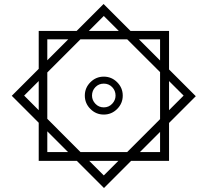

<svg xmlns="http://www.w3.org/2000/svg" viewBox="-20 -742 1039 962"><path d="M501 200 39 -262 499 -722 961 -260ZM500 137 900 -263 500 -662 101 -263ZM174 64V-587H827V64ZM217 20H782V-545H217ZM500 -168Q461 -168 433 -196Q405 -224 405 -263Q405 -302 433 -330Q461 -358 500 -358Q539 -358 567 -330Q595 -302 595 -263Q595 -224 567 -196Q539 -168 500 -168ZM500 -204Q525 -204 542 -222Q559 -240 559 -263Q559 -288 542 -305.5Q525 -323 500 -323Q475 -323 458 -305.5Q441 -288 441 -263Q441 -240 458 -222Q475 -204 500 -204Z"/></svg>

Font: Noto Sans Arabic SemiCondensed
Style: Regular
Weight: 400
Width: 4
Designer: Monotype Design Team, Nadine Chahine, Nizar Qandah and Khaled Hosny
Foundry: Monotype Imaging Inc.
Version: Version 2.012